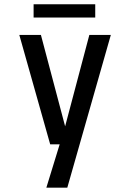

<svg xmlns="http://www.w3.org/2000/svg" viewBox="-20 -660 590 880"><path d="M192.5 200 253.5 1.5H210L68.5 -500H167.5L278.5 -81L389.5 -500H488L288.5 200ZM134 -579.5V-640.5H416.5V-579.5Z"/></svg>

Font: Trispace SemiCondensed
Style: Regular
Weight: 400
Width: 4
Designer: Tyler Finck
Foundry: Etcetera Type Company
Version: Version 1.210; ttfautohint (v1.8.3)